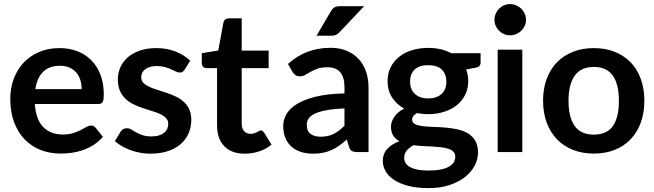

<svg xmlns="http://www.w3.org/2000/svg" viewBox="-20 -762 3279 962"><path d="M278 -521Q326.5 -521 367.2 -505.5Q408 -490 437.5 -460.2Q467 -430.5 483.5 -387.2Q500 -344 500 -288.5Q500 -274.5 498.8 -265.2Q497.5 -256 494.2 -250.8Q491 -245.5 485.5 -243.2Q480 -241 471.5 -241H154.5Q160 -162 197 -125Q234 -88 295 -88Q325 -88 346.8 -95Q368.5 -102 384.8 -110.5Q401 -119 413.2 -126Q425.5 -133 437 -133Q451 -133 459.5 -121.5L495.5 -76.5Q475 -52.5 449.5 -36.2Q424 -20 396.2 -10.2Q368.5 -0.5 339.8 3.5Q311 7.5 284 7.5Q230.5 7.5 184.5 -10.2Q138.5 -28 104.5 -62.8Q70.5 -97.5 51 -148.8Q31.5 -200 31.5 -267.5Q31.5 -320 48.5 -366.2Q65.5 -412.5 97.2 -446.8Q129 -481 174.8 -501Q220.5 -521 278 -521ZM280.5 -432.5Q226 -432.5 195.8 -402Q165.5 -371.5 157 -315.5H389Q389 -339.5 382.5 -360.8Q376 -382 362.5 -398Q349 -414 328.5 -423.2Q308 -432.5 280.5 -432.5Z M905 -413Q900 -405 894.5 -401.8Q889 -398.5 880.5 -398.5Q871.5 -398.5 861.2 -403.5Q851 -408.5 837.5 -414.8Q824 -421 806.5 -426Q789 -431 766 -431Q729.5 -431 708.5 -415.8Q687.5 -400.5 687.5 -375Q687.5 -358.5 698.2 -347.2Q709 -336 726.8 -327.5Q744.5 -319 767 -312.2Q789.5 -305.5 813 -297.5Q836.5 -289.5 859 -279.2Q881.5 -269 899.2 -253.2Q917 -237.5 927.8 -215.5Q938.5 -193.5 938.5 -162.5Q938.5 -125.5 925 -94.2Q911.5 -63 885.5 -40.2Q859.5 -17.5 821.2 -4.8Q783 8 733.5 8Q707 8 681.8 3.2Q656.5 -1.5 633.2 -10Q610 -18.5 590.2 -30Q570.5 -41.5 555.5 -55L584 -102Q589.5 -110.5 597 -115Q604.5 -119.5 616 -119.5Q627.5 -119.5 637.8 -113Q648 -106.5 661.5 -99Q675 -91.5 693.2 -85Q711.5 -78.5 739.5 -78.5Q761.5 -78.5 777.2 -83.8Q793 -89 803.2 -97.5Q813.5 -106 818.2 -117.2Q823 -128.5 823 -140.5Q823 -158.5 812.2 -170Q801.5 -181.5 783.8 -190Q766 -198.5 743.2 -205.2Q720.5 -212 696.8 -220Q673 -228 650.2 -238.8Q627.5 -249.5 609.8 -266Q592 -282.5 581.2 -306.5Q570.5 -330.5 570.5 -364.5Q570.5 -396 583 -424.5Q595.5 -453 619.8 -474.2Q644 -495.5 680.2 -508.2Q716.5 -521 764 -521Q817 -521 860.5 -503.5Q904 -486 933 -457.5Z M1206 8Q1139.5 8 1103.5 -29.8Q1067.5 -67.5 1067.5 -134V-420.5H1015.5Q1005.5 -420.5 998.2 -427Q991 -433.5 991 -446.5V-495.5L1073.5 -509L1099.5 -649Q1101.5 -659 1108.8 -664.5Q1116 -670 1127 -670H1191V-508.5H1326V-420.5H1191V-142.5Q1191 -118.5 1203 -105Q1215 -91.5 1235 -91.5Q1246.5 -91.5 1254.2 -94.2Q1262 -97 1267.8 -100Q1273.5 -103 1278 -105.8Q1282.5 -108.5 1287 -108.5Q1292.5 -108.5 1296 -105.8Q1299.5 -103 1303.5 -97.5L1340.5 -37.5Q1313.5 -15 1278.5 -3.5Q1243.5 8 1206 8Z M1826.5 0H1771Q1753.5 0 1743.5 -5.2Q1733.5 -10.5 1728.5 -26.5L1717.5 -63Q1698 -45.5 1679.2 -32.2Q1660.5 -19 1640.5 -10Q1620.5 -1 1598 3.5Q1575.5 8 1548 8Q1515.5 8 1488 -0.8Q1460.5 -9.5 1440.8 -27Q1421 -44.5 1410 -70.5Q1399 -96.5 1399 -131Q1399 -160 1414.2 -188.2Q1429.5 -216.5 1465 -239.2Q1500.5 -262 1559.5 -277Q1618.5 -292 1706 -294V-324Q1706 -375.5 1684.5 -400.2Q1663 -425 1621 -425Q1591 -425 1571 -418Q1551 -411 1536.2 -402.2Q1521.5 -393.5 1509 -386.5Q1496.5 -379.5 1481.5 -379.5Q1469 -379.5 1460 -386Q1451 -392.5 1445.5 -402L1423 -441.5Q1511.5 -522.5 1636.5 -522.5Q1681.5 -522.5 1716.8 -507.8Q1752 -493 1776.5 -466.8Q1801 -440.5 1813.8 -404Q1826.5 -367.5 1826.5 -324ZM1586.5 -77Q1605.5 -77 1621.5 -80.5Q1637.5 -84 1651.8 -91Q1666 -98 1679.2 -108.2Q1692.5 -118.5 1706 -132.5V-219Q1652 -216.5 1615.8 -209.8Q1579.5 -203 1557.5 -192.5Q1535.5 -182 1526.2 -168Q1517 -154 1517 -137.5Q1517 -105 1536.2 -91Q1555.5 -77 1586.5 -77ZM1804.5 -731 1681 -600.5Q1671.5 -590.5 1662.8 -586.8Q1654 -583 1640 -583H1566L1637 -704.5Q1644.5 -717.5 1654.5 -724.2Q1664.5 -731 1684.5 -731Z M2125.5 -522Q2192 -522 2240.5 -495.5H2388V-449.5Q2388 -438 2382 -431.5Q2376 -425 2361.5 -422.5L2315.5 -414Q2320.5 -401 2323.2 -386.5Q2326 -372 2326 -356Q2326 -318 2310.8 -287.2Q2295.5 -256.5 2268.8 -235Q2242 -213.5 2205.2 -201.8Q2168.5 -190 2125.5 -190Q2111 -190 2097 -191.5Q2083 -193 2069 -195.5Q2045 -181 2045 -163Q2045 -147.5 2059.2 -140.2Q2073.5 -133 2096.8 -130Q2120 -127 2149.5 -126.2Q2179 -125.5 2210 -123Q2241 -120.5 2270.5 -114.2Q2300 -108 2323.2 -94.5Q2346.5 -81 2360.8 -57.8Q2375 -34.5 2375 2Q2375 36 2358.2 68Q2341.5 100 2309.8 125Q2278 150 2232 165.2Q2186 180.5 2127 180.5Q2068.5 180.5 2025.5 169.2Q1982.5 158 1954.2 139.2Q1926 120.5 1912 96Q1898 71.5 1898 45Q1898 9 1920 -15.5Q1942 -40 1981 -54.5Q1962 -65 1950.5 -82.2Q1939 -99.5 1939 -128Q1939 -151 1955.2 -176Q1971.5 -201 2005.5 -218Q1966.5 -239 1944.2 -274Q1922 -309 1922 -356Q1922 -394 1937.2 -424.8Q1952.5 -455.5 1979.8 -477.2Q2007 -499 2044.2 -510.5Q2081.5 -522 2125.5 -522ZM2261 23Q2261 8 2252 -1.5Q2243 -11 2227.5 -16.2Q2212 -21.5 2191.2 -24Q2170.5 -26.5 2147.2 -27.8Q2124 -29 2099.2 -30.2Q2074.5 -31.5 2051.5 -34.5Q2030.5 -23 2017.8 -7.5Q2005 8 2005 29Q2005 42.5 2011.8 54.2Q2018.5 66 2033.2 74.5Q2048 83 2071.5 87.8Q2095 92.5 2129 92.5Q2163.5 92.5 2188.5 87.2Q2213.5 82 2229.8 72.8Q2246 63.5 2253.5 50.8Q2261 38 2261 23ZM2125.5 -269Q2148.5 -269 2165.5 -275.2Q2182.5 -281.5 2193.8 -292.5Q2205 -303.5 2210.8 -319Q2216.5 -334.5 2216.5 -353Q2216.5 -391 2193.8 -413.2Q2171 -435.5 2125.5 -435.5Q2080 -435.5 2057.2 -413.2Q2034.5 -391 2034.5 -353Q2034.5 -335 2040.2 -319.5Q2046 -304 2057.2 -292.8Q2068.5 -281.5 2085.8 -275.2Q2103 -269 2125.5 -269Z M2597 -513V0H2473.5V-513ZM2615.5 -662.5Q2615.5 -646.5 2609 -632.5Q2602.5 -618.5 2591.8 -608Q2581 -597.5 2566.5 -591.2Q2552 -585 2535.5 -585Q2519.5 -585 2505.2 -591.2Q2491 -597.5 2480.5 -608Q2470 -618.5 2463.8 -632.5Q2457.5 -646.5 2457.5 -662.5Q2457.5 -679 2463.8 -693.5Q2470 -708 2480.5 -718.5Q2491 -729 2505.2 -735.2Q2519.5 -741.5 2535.5 -741.5Q2552 -741.5 2566.5 -735.2Q2581 -729 2591.8 -718.5Q2602.5 -708 2609 -693.5Q2615.5 -679 2615.5 -662.5Z M2955.5 -521Q3013 -521 3059.8 -502.5Q3106.5 -484 3139.5 -450Q3172.5 -416 3190.5 -367Q3208.5 -318 3208.5 -257.5Q3208.5 -196.5 3190.5 -147.5Q3172.5 -98.5 3139.5 -64Q3106.5 -29.5 3059.8 -11Q3013 7.5 2955.5 7.5Q2898 7.5 2851 -11Q2804 -29.5 2770.8 -64Q2737.5 -98.5 2719.2 -147.5Q2701 -196.5 2701 -257.5Q2701 -318 2719.2 -367Q2737.5 -416 2770.8 -450Q2804 -484 2851 -502.5Q2898 -521 2955.5 -521ZM2955.5 -87.5Q3020 -87.5 3050.5 -130.2Q3081 -173 3081 -256.5Q3081 -340 3050.5 -383.2Q3020 -426.5 2955.5 -426.5Q2890.5 -426.5 2859.5 -382.8Q2828.5 -339 2828.5 -256.5Q2828.5 -174 2859.5 -130.8Q2890.5 -87.5 2955.5 -87.5Z"/></svg>

Font: Lato TR
Style: Bold
Weight: 700
Designer: Lukasz Dziedzic
Foundry: tyPoland Lukasz Dziedzic
Version: Version 1.104 2013